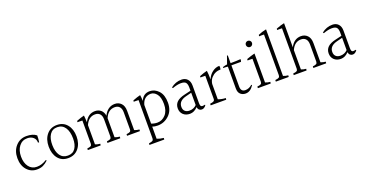

<svg xmlns="http://www.w3.org/2000/svg" viewBox="-37 -1602 4989 2611"><g transform="rotate(-20 2457.0 -296.5)"><path d="M246 -38Q160 -38 103 -102.5Q46 -167 46 -273Q46 -379 107.5 -447Q169 -515 262 -515Q355 -515 406 -473Q406 -421 398 -375L382 -378Q383 -426 349.5 -454.5Q316 -483 263 -483Q189 -483 144.5 -425Q100 -367 100 -276Q100 -185 142.5 -129Q185 -73 257.5 -73Q330 -73 400 -118L410 -108Q370 -71 334 -54.5Q298 -38 246 -38Z M850 -266Q850 -368 810.5 -426.5Q771 -485 698.5 -485Q626 -485 589 -428Q552 -371 553.5 -276.5Q555 -182 594 -127Q633 -72 706 -72Q779 -72 814.5 -125.5Q850 -179 850 -266ZM703.5 -515Q796 -515 850 -449Q904 -383 904 -277.5Q904 -172 848.5 -105Q793 -38 699 -38Q605 -38 552.5 -104Q500 -170 500 -275.5Q500 -381 555.5 -448Q611 -515 703.5 -515Z M1669 -368V-90Q1702 -76 1740 -73Q1740 -62 1738 -50H1552Q1551 -59 1553 -73Q1591 -77 1605 -86.5Q1619 -96 1619 -119V-366Q1619 -418 1594.5 -445.5Q1570 -473 1526 -473Q1429 -473 1385 -365V-90Q1418 -76 1456 -73Q1456 -62 1454 -50H1268Q1267 -59 1269 -73Q1307 -77 1321 -86.5Q1335 -96 1335 -119V-366Q1335 -418 1310.5 -445.5Q1286 -473 1242 -473Q1147 -473 1102 -368V-90Q1133 -76 1173 -73Q1173 -59 1170 -50H984Q983 -59 985 -73Q1024 -77 1038 -86.5Q1052 -96 1052 -119V-453Q1023 -454 1006.5 -454Q990 -454 981 -454Q981 -464 984 -473Q1050 -499 1095 -509Q1100 -470 1102 -410Q1154 -515 1256 -515Q1304 -515 1338.5 -486.5Q1373 -458 1382 -402Q1405 -454 1446 -484.5Q1487 -515 1541.5 -515Q1596 -515 1632.5 -477.5Q1669 -440 1669 -368Z M2003 -77Q2072 -77 2122 -132Q2172 -187 2172 -285Q2172 -383 2134.5 -430Q2097 -477 2048.5 -477Q2000 -477 1965.5 -449Q1931 -421 1916 -364V-94Q1959 -77 2003 -77ZM1865 101V-453Q1834 -454 1818.5 -454Q1803 -454 1795 -454Q1795 -464 1798 -473Q1864 -499 1908 -509Q1914 -476 1916 -422Q1952 -515 2047 -515Q2119 -515 2174 -456Q2229 -397 2229 -283.5Q2229 -170 2158.5 -104Q2088 -38 1993 -38Q1949 -38 1916 -50V125Q1959 143 2012 148Q2012 165 2010 171H1796Q1794 158 1799 148Q1837 143 1851 133.5Q1865 124 1865 101Z M2380 -166Q2380 -125 2404 -103Q2428 -81 2469 -81Q2530 -81 2572 -124V-302L2489 -281Q2380 -253 2380 -166ZM2631 -38Q2609 -38 2593 -52.5Q2577 -67 2573 -93Q2522 -38 2461 -38Q2400 -38 2363.5 -73Q2327 -108 2327 -164Q2327 -220 2364.5 -256Q2402 -292 2483 -310L2572 -331V-379Q2572 -426 2554 -449Q2536 -472 2483 -472Q2430 -472 2360 -446L2351 -459Q2421 -515 2506 -515Q2560 -515 2591.5 -481Q2623 -447 2623 -388V-135Q2623 -105 2630 -92.5Q2637 -80 2653 -80Q2669 -80 2692 -85L2695 -78Q2668 -38 2631 -38Z M2881 -394V-381Q2905 -442 2953.5 -478.5Q3002 -515 3056 -515Q3059 -507 3059 -494Q3059 -481 3055 -463Q2974 -463 2920 -404Q2888 -369 2881 -317V-95Q2928 -76 2990 -73Q2990 -59 2987 -50H2762Q2761 -59 2763 -73Q2802 -78 2816.5 -87.5Q2831 -97 2831 -120V-453Q2802 -454 2785.5 -454Q2769 -454 2760 -454Q2760 -464 2763 -473Q2829 -499 2874 -509Q2881 -463 2881 -394Z M3096 -469 3097 -482Q3129 -493 3162 -497L3202 -611L3213 -608V-497Q3301 -497 3359 -502Q3359 -480 3352 -465H3213V-160Q3213 -83 3277 -83Q3331 -83 3377 -124L3385 -116Q3336 -38 3266 -38Q3222 -38 3192 -65Q3162 -92 3162 -148V-465Q3133 -469 3096 -469Z M3581 -657.5Q3581 -639 3568 -625.5Q3555 -612 3536.5 -612Q3518 -612 3505 -625.5Q3492 -639 3492 -657.5Q3492 -676 3505 -689Q3518 -702 3536.5 -702Q3555 -702 3568 -689Q3581 -676 3581 -657.5ZM3513 -119V-451Q3484 -452 3467.5 -452Q3451 -452 3442 -452Q3442 -462 3445 -472Q3506 -495 3563 -509V-90Q3594 -76 3634 -73Q3634 -59 3631 -50H3445Q3444 -59 3446 -73Q3485 -77 3499 -86.5Q3513 -96 3513 -119Z M3773 -119V-707Q3756 -708 3738.5 -708Q3721 -708 3702 -707Q3702 -718 3705 -727Q3760 -752 3823 -764V-90Q3854 -76 3894 -73Q3894 -59 3891 -50H3705Q3704 -59 3706 -73Q3745 -77 3759 -86.5Q3773 -96 3773 -119Z M4365 -368V-90Q4398 -76 4436 -73Q4436 -62 4434 -50H4248Q4247 -59 4249 -73Q4287 -77 4301 -86.5Q4315 -96 4315 -119V-366Q4315 -418 4290.5 -445.5Q4266 -473 4222 -473Q4127 -473 4082 -368V-90Q4113 -76 4153 -73Q4153 -59 4150 -50H3964Q3963 -59 3965 -73Q4004 -77 4018 -86.5Q4032 -96 4032 -119V-703Q4003 -704 3986.5 -704Q3970 -704 3961 -704Q3961 -714 3964 -723Q4033 -750 4082 -759V-410Q4135 -515 4236 -515Q4292 -515 4328.5 -477.5Q4365 -440 4365 -368Z M4564 -166Q4564 -125 4588 -103Q4612 -81 4653 -81Q4714 -81 4756 -124V-302L4673 -281Q4564 -253 4564 -166ZM4815 -38Q4793 -38 4777 -52.5Q4761 -67 4757 -93Q4706 -38 4645 -38Q4584 -38 4547.5 -73Q4511 -108 4511 -164Q4511 -220 4548.5 -256Q4586 -292 4667 -310L4756 -331V-379Q4756 -426 4738 -449Q4720 -472 4667 -472Q4614 -472 4544 -446L4535 -459Q4605 -515 4690 -515Q4744 -515 4775.5 -481Q4807 -447 4807 -388V-135Q4807 -105 4814 -92.5Q4821 -80 4837 -80Q4853 -80 4876 -85L4879 -78Q4852 -38 4815 -38Z"/></g></svg>

Font: Halant Light
Style: Regular
Weight: 300
Designer: Hitesh Malaviya (Devanagari), Satya Rajpurohit (Latin)
Foundry: Indian Type Foundry
Version: Version 1.101;PS 1.0;hotconv 1.0.78;makeotf.lib2.5.61930; tt